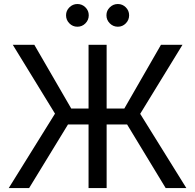

<svg xmlns="http://www.w3.org/2000/svg" viewBox="-20 -955 991 975"><path d="M521.5 -727.5V0H429.7V-727.5ZM24.4 0 259.3 -377.9 44.9 -727.5H154.3L341.8 -403.8H611.3L797.4 -727.5H906.7L691.9 -377L926.3 0H821.3L625.5 -322.8H325.2L127.9 0ZM578.6 -819.3Q554.7 -819.3 537.6 -836.4Q520.5 -853.5 520.5 -877.4Q520.5 -900.9 537.6 -917.7Q554.7 -934.6 578.6 -934.6Q602.1 -934.6 618.9 -917.7Q635.7 -900.9 635.7 -877.4Q635.7 -853.5 618.9 -836.4Q602.1 -819.3 578.6 -819.3ZM373 -819.3Q349.1 -819.3 332.3 -836.4Q315.4 -853.5 315.4 -877.4Q315.4 -900.9 332.5 -917.7Q349.6 -934.6 373 -934.6Q397 -934.6 413.8 -917.7Q430.7 -900.9 430.7 -877.4Q430.7 -853.5 413.8 -836.4Q397 -819.3 373 -819.3Z"/></svg>

Font: Inter 18pt
Style: Regular
Weight: 400
Designer: Rasmus Andersson
Foundry: rsms
Version: Version 4.001;git-66647c0bb